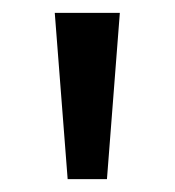

<svg xmlns="http://www.w3.org/2000/svg" viewBox="-20 -734 271 298"><path d="M166 -714 146 -456H85L65 -714Z"/></svg>

Font: Noto Sans Kayah Li Medium
Style: Regular
Weight: 500
Designer: Monotype Design Team, Sérgio Martins
Foundry: Monotype Imaging Inc.
Version: Version 2.002; ttfautohint (v1.8.4.7-5d5b)